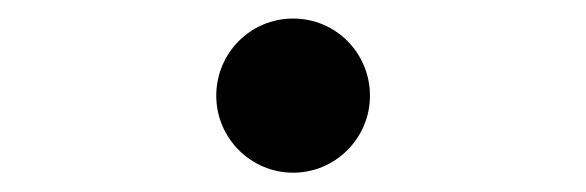

<svg xmlns="http://www.w3.org/2000/svg" viewBox="-20 -449 626 205"><path d="M293 -264.6C338.4 -264.6 375 -301.8 375 -346.7C375 -392.6 338.4 -429.2 293 -429.2C247.6 -429.2 210.9 -392.6 210.9 -346.7C210.9 -301.8 247.6 -264.6 293 -264.6Z"/></svg>

Font: Cascadia Mono SemiBold
Style: Regular
Weight: 600
Monospace: yes
Designer: Aaron Bell
Foundry: Saja Typeworks
Version: Version 2404.023